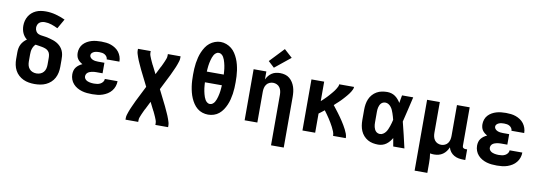

<svg xmlns="http://www.w3.org/2000/svg" viewBox="-68 -1272 5537 1962"><g transform="rotate(10 2700.0 -291.5)"><path d="M300 8Q270 8 240 3Q210 -2 183 -14.5Q156 -27 133.5 -47.5Q111 -68 97 -94.5Q83 -121 77 -150.5Q71 -180 71 -210V-281Q71 -303 75 -324Q79 -345 88.5 -363.5Q98 -382 112.5 -398Q127 -414 145 -426Q130 -437 118 -452.5Q106 -468 98.5 -485.5Q91 -503 87.5 -522Q84 -541 84 -560Q84 -586 90.5 -611Q97 -636 110 -658Q123 -680 142.5 -697Q162 -714 185.5 -724.5Q209 -735 234.5 -739Q260 -743 286 -743Q338 -743 389 -729.5Q440 -716 488 -694L431 -594Q399 -610 364.5 -621.5Q330 -633 295 -633Q280 -633 265 -629Q250 -625 238.5 -615.5Q227 -606 221.5 -591.5Q216 -577 216 -562Q216 -542 227 -524.5Q238 -507 256.5 -500Q275 -493 295 -491.5Q315 -490 334 -486Q353 -482 372.5 -477Q392 -472 410.5 -465.5Q429 -459 446.5 -449Q464 -439 478.5 -425.5Q493 -412 503.5 -395.5Q514 -379 520 -360Q526 -341 527.5 -321Q529 -301 529 -281V-210Q529 -180 523 -150.5Q517 -121 503 -94.5Q489 -68 466.5 -47.5Q444 -27 417 -14.5Q390 -2 360 3Q330 8 300 8ZM300 -102Q321 -102 340.5 -109.5Q360 -117 373.5 -133Q387 -149 392 -169Q397 -189 397 -210V-281Q397 -299 393 -317Q389 -335 376.5 -348.5Q364 -362 347 -368.5Q330 -375 312.5 -378.5Q295 -382 277 -384.5Q259 -387 241 -390Q230 -380 222.5 -367Q215 -354 210.5 -340Q206 -326 204.5 -311Q203 -296 203 -281V-210Q203 -189 208 -169Q213 -149 226.5 -133Q240 -117 259.5 -109.5Q279 -102 300 -102Z M898 8Q871 8 844 5.5Q817 3 791 -4.5Q765 -12 741.5 -25.5Q718 -39 700 -59Q682 -79 672.5 -104.5Q663 -130 663 -157Q663 -177 668 -196Q673 -215 685 -230.5Q697 -246 713 -257.5Q729 -269 747 -277Q732 -285 719 -295.5Q706 -306 696.5 -319.5Q687 -333 683 -350Q679 -367 679 -383Q679 -408 687.5 -432.5Q696 -457 713 -475.5Q730 -494 752 -506.5Q774 -519 798 -526Q822 -533 847 -535.5Q872 -538 897 -538Q923 -538 949 -535Q975 -532 999 -523.5Q1023 -515 1045 -500.5Q1067 -486 1082.5 -465.5Q1098 -445 1106.5 -420Q1115 -395 1115 -370Q1115 -369 1115 -368.5Q1115 -368 1115 -368H983Q983 -368 983 -368Q983 -368 983 -368Q983 -383 974.5 -395.5Q966 -408 953.5 -415.5Q941 -423 926.5 -425.5Q912 -428 897 -428Q884 -428 870.5 -426.5Q857 -425 844 -420Q831 -415 821 -405Q811 -395 811 -381Q811 -367 821 -356Q831 -345 844 -339.5Q857 -334 871.5 -332Q886 -330 900 -330H966V-221H900Q889 -221 877.5 -220Q866 -219 855 -216.5Q844 -214 833.5 -210Q823 -206 814 -199Q805 -192 800 -181.5Q795 -171 795 -159Q795 -159 795 -159Q795 -159 795 -159Q795 -148 800.5 -138.5Q806 -129 814.5 -122.5Q823 -116 833.5 -112Q844 -108 854.5 -106Q865 -104 876 -103Q887 -102 898 -102Q915 -102 931.5 -104.5Q948 -107 963 -115Q978 -123 988.5 -137Q999 -151 999 -168H1131Q1131 -141 1122 -114.5Q1113 -88 1095.5 -66.5Q1078 -45 1055 -30.5Q1032 -16 1006 -7Q980 2 952.5 5Q925 8 898 8Z M1279 205V187Q1279 170 1284 154Q1289 138 1294.5 122Q1300 106 1306.5 90.5Q1313 75 1320 60Q1327 45 1334 29.5Q1341 14 1348 -1L1429 -162L1348 -324Q1341 -339 1334 -354.5Q1327 -370 1320 -385Q1313 -400 1306.5 -415.5Q1300 -431 1294.5 -447Q1289 -463 1284 -479Q1279 -495 1279 -512V-530H1411V-512Q1411 -496 1417 -480.5Q1423 -465 1429 -450.5Q1435 -436 1442 -421.5Q1449 -407 1456 -392H1457Q1457 -392 1457 -392Q1457 -392 1457 -392V-391Q1457 -391 1457 -390.5Q1457 -390 1457 -390H1458Q1459 -388 1460 -386Q1461 -384 1462 -382Q1462 -382 1462 -382Q1462 -382 1462 -381Q1463 -379 1464 -377Q1465 -375 1466 -374L1500 -306L1534 -374Q1535 -376 1536 -378Q1537 -380 1538 -382Q1539 -384 1540 -386Q1541 -388 1542 -390H1543Q1543 -390 1543 -390.5Q1543 -391 1543 -391Q1543 -392 1543 -392Q1543 -392 1543 -392H1544Q1551 -407 1558 -421.5Q1565 -436 1571 -450.5Q1577 -465 1583 -480.5Q1589 -496 1589 -512V-530H1721V-512Q1721 -495 1716 -479Q1711 -463 1705.5 -447Q1700 -431 1693.5 -415.5Q1687 -400 1680 -385Q1673 -370 1666 -354.5Q1659 -339 1652 -324L1571 -163L1652 -1Q1659 14 1666 29.5Q1673 45 1680 60Q1687 75 1693.5 90.5Q1700 106 1705.5 122Q1711 138 1716 154Q1721 170 1721 187V205H1589V187Q1589 171 1583 155.5Q1577 140 1571 125.5Q1565 111 1558 96.5Q1551 82 1544 67H1543Q1543 67 1543 67Q1543 67 1543 67V66Q1543 66 1543 65.5Q1543 65 1543 65H1542Q1541 63 1540 61Q1539 59 1538 57Q1538 57 1538 57Q1538 57 1538 56Q1537 54 1536 52Q1535 50 1534 49L1500 -19L1466 49Q1465 51 1464 53Q1463 55 1462 57Q1461 59 1460 61Q1459 63 1458 65H1457Q1457 65 1457 65.5Q1457 66 1457 66Q1457 67 1457 67Q1457 67 1457 67H1456Q1449 82 1442 96.5Q1435 111 1429 125.5Q1423 140 1417 155.5Q1411 171 1411 187V205Z M2100 8Q2070 8 2040.5 -1.5Q2011 -11 1987.5 -30.5Q1964 -50 1947 -75.5Q1930 -101 1918 -129Q1906 -157 1898.5 -186.5Q1891 -216 1886.5 -246Q1882 -276 1880.5 -306.5Q1879 -337 1879 -368Q1879 -398 1880.5 -428.5Q1882 -459 1886.5 -489Q1891 -519 1898.5 -548.5Q1906 -578 1918 -606Q1930 -634 1947 -660Q1964 -686 1987.5 -705Q2011 -724 2040.5 -735Q2070 -746 2100 -746Q2130 -746 2159.5 -735Q2189 -724 2212.5 -705Q2236 -686 2253 -660Q2270 -634 2282 -606Q2294 -578 2301.5 -548.5Q2309 -519 2313.5 -489Q2318 -459 2319.5 -428.5Q2321 -398 2321 -367Q2321 -337 2319.5 -306.5Q2318 -276 2313.5 -246Q2309 -216 2301.5 -186.5Q2294 -157 2282 -129Q2270 -101 2253 -75.5Q2236 -50 2212.5 -30.5Q2189 -11 2159.5 -1.5Q2130 8 2100 8ZM2188 -423Q2187 -438 2186 -453Q2185 -468 2183 -483.5Q2181 -499 2178 -514Q2175 -529 2171 -544Q2167 -559 2162 -573Q2157 -587 2149 -600.5Q2141 -614 2128 -623.5Q2115 -633 2100 -633Q2085 -633 2072 -623.5Q2059 -614 2051 -600.5Q2043 -587 2038 -573Q2033 -559 2029 -544Q2025 -529 2022 -514Q2019 -499 2017 -483.5Q2015 -468 2014 -453Q2013 -438 2012 -423ZM2100 -102Q2115 -102 2128 -111.5Q2141 -121 2149 -134.5Q2157 -148 2162 -162Q2167 -176 2171 -191Q2175 -206 2178 -221Q2181 -236 2183 -251.5Q2185 -267 2186 -282Q2187 -297 2188 -312H2012Q2013 -297 2014 -282Q2015 -267 2017 -251.5Q2019 -236 2022 -221Q2025 -206 2029 -191Q2033 -176 2038 -162Q2043 -148 2051 -134.5Q2059 -121 2072 -111.5Q2085 -102 2100 -102Z M2789 205V-320Q2789 -340 2784.5 -359.5Q2780 -379 2768.5 -395Q2757 -411 2738.5 -419.5Q2720 -428 2700 -428Q2680 -428 2661.5 -419.5Q2643 -411 2631.5 -395Q2620 -379 2615.5 -359.5Q2611 -340 2611 -320V0H2479V-530H2611V-447Q2621 -468 2635 -485.5Q2649 -503 2668 -515.5Q2687 -528 2709.5 -533Q2732 -538 2754 -538Q2780 -538 2805.5 -531Q2831 -524 2851 -507.5Q2871 -491 2885 -469Q2899 -447 2907 -422.5Q2915 -398 2918 -372Q2921 -346 2921 -320V205ZM2680 -581 2617 -639 2758 -788 2842 -712Z M3079 0V-530H3211V-328Q3221 -336 3230 -345Q3239 -354 3248.5 -363Q3258 -372 3267 -381.5Q3276 -391 3284.5 -400.5Q3293 -410 3301.5 -420Q3310 -430 3318.5 -440Q3327 -450 3334.5 -460.5Q3342 -471 3348.5 -482Q3355 -493 3361 -505Q3367 -517 3367 -530H3521Q3521 -516 3515 -503Q3509 -490 3501.5 -477.5Q3494 -465 3485.5 -454Q3477 -443 3468 -432Q3459 -421 3449.5 -410.5Q3440 -400 3430.5 -389.5Q3421 -379 3411 -369Q3401 -359 3390.5 -349.5Q3380 -340 3369.5 -330.5Q3359 -321 3349 -311Q3363 -293 3377 -275Q3391 -257 3404.5 -239Q3418 -221 3431 -202.5Q3444 -184 3456.5 -165Q3469 -146 3480.5 -126.5Q3492 -107 3502.5 -86.5Q3513 -66 3521 -44.5Q3529 -23 3529 0H3397Q3397 -23 3388 -45Q3379 -67 3368.5 -87.5Q3358 -108 3346 -128Q3334 -148 3321.5 -167.5Q3309 -187 3295.5 -205.5Q3282 -224 3268 -243Q3254 -232 3240 -221Q3226 -210 3211 -199V0Z M3865 8Q3837 8 3809 2.5Q3781 -3 3756.5 -17Q3732 -31 3713 -52.5Q3694 -74 3683 -100Q3672 -126 3667.5 -154Q3663 -182 3663 -210V-320Q3663 -348 3667.5 -376Q3672 -404 3683 -430Q3694 -456 3713 -477.5Q3732 -499 3756.5 -513Q3781 -527 3809 -532.5Q3837 -538 3865 -538Q3887 -538 3908 -532Q3929 -526 3947 -513.5Q3965 -501 3979.5 -484Q3994 -467 4005 -449Q4008 -469 4011.5 -489.5Q4015 -510 4019 -530H4135Q4119 -465 4104.5 -399Q4090 -333 4073 -268Q4091 -201 4106 -134Q4121 -67 4137 0H4021Q4017 -21 4013.5 -42.5Q4010 -64 4006 -85Q3995 -66 3980.5 -48.5Q3966 -31 3948 -18Q3930 -5 3908.5 1.5Q3887 8 3865 8ZM3865 -102Q3882 -102 3897.5 -112Q3913 -122 3923.5 -136Q3934 -150 3941 -166.5Q3948 -183 3954 -200Q3960 -217 3964.5 -234Q3969 -251 3973 -268Q3969 -285 3964 -301.5Q3959 -318 3953.5 -334.5Q3948 -351 3941 -366.5Q3934 -382 3923 -396Q3912 -410 3897 -419Q3882 -428 3865 -428Q3853 -428 3841.5 -423.5Q3830 -419 3821.5 -410Q3813 -401 3808 -390Q3803 -379 3800 -367.5Q3797 -356 3796 -344Q3795 -332 3795 -320V-210Q3795 -198 3796 -186Q3797 -174 3800 -162.5Q3803 -151 3808 -140Q3813 -129 3821.5 -120Q3830 -111 3841.5 -106.5Q3853 -102 3865 -102Z M4279 205V-530H4411V-210Q4411 -190 4415.5 -170.5Q4420 -151 4431.5 -135Q4443 -119 4461.5 -110.5Q4480 -102 4500 -102Q4520 -102 4538.5 -110.5Q4557 -119 4568.5 -135Q4580 -151 4584.5 -170.5Q4589 -190 4589 -210V-530H4721V-132Q4721 -126 4722.5 -120Q4724 -114 4728.5 -110Q4733 -106 4739 -104Q4745 -102 4751 -102H4770V8H4751Q4725 8 4700 3.5Q4675 -1 4653 -13.5Q4631 -26 4615 -46.5Q4599 -67 4593 -92Q4584 -70 4569.5 -50.5Q4555 -31 4535.5 -17.5Q4516 -4 4493 2Q4470 8 4446 8Q4435 8 4424.5 7Q4414 6 4404 4Q4408 28 4409.5 53Q4411 78 4411 102V205Z M5098 8Q5071 8 5044 5.5Q5017 3 4991 -4.5Q4965 -12 4941.5 -25.5Q4918 -39 4900 -59Q4882 -79 4872.5 -104.5Q4863 -130 4863 -157Q4863 -177 4868 -196Q4873 -215 4885 -230.5Q4897 -246 4913 -257.5Q4929 -269 4947 -277Q4932 -285 4919 -295.5Q4906 -306 4896.5 -319.5Q4887 -333 4883 -350Q4879 -367 4879 -383Q4879 -408 4887.5 -432.5Q4896 -457 4913 -475.5Q4930 -494 4952 -506.5Q4974 -519 4998 -526Q5022 -533 5047 -535.5Q5072 -538 5097 -538Q5123 -538 5149 -535Q5175 -532 5199 -523.5Q5223 -515 5245 -500.5Q5267 -486 5282.5 -465.5Q5298 -445 5306.5 -420Q5315 -395 5315 -370Q5315 -369 5315 -368.5Q5315 -368 5315 -368H5183Q5183 -368 5183 -368Q5183 -368 5183 -368Q5183 -383 5174.5 -395.5Q5166 -408 5153.5 -415.5Q5141 -423 5126.5 -425.5Q5112 -428 5097 -428Q5084 -428 5070.5 -426.5Q5057 -425 5044 -420Q5031 -415 5021 -405Q5011 -395 5011 -381Q5011 -367 5021 -356Q5031 -345 5044 -339.5Q5057 -334 5071.5 -332Q5086 -330 5100 -330H5166V-221H5100Q5089 -221 5077.5 -220Q5066 -219 5055 -216.5Q5044 -214 5033.5 -210Q5023 -206 5014 -199Q5005 -192 5000 -181.5Q4995 -171 4995 -159Q4995 -159 4995 -159Q4995 -159 4995 -159Q4995 -148 5000.5 -138.5Q5006 -129 5014.5 -122.5Q5023 -116 5033.5 -112Q5044 -108 5054.5 -106Q5065 -104 5076 -103Q5087 -102 5098 -102Q5115 -102 5131.5 -104.5Q5148 -107 5163 -115Q5178 -123 5188.5 -137Q5199 -151 5199 -168H5331Q5331 -141 5322 -114.5Q5313 -88 5295.5 -66.5Q5278 -45 5255 -30.5Q5232 -16 5206 -7Q5180 2 5152.5 5Q5125 8 5098 8Z"/></g></svg>

Font: Iosevka Curly XBdEx
Style: Regular
Weight: 800
Width: 7
Monospace: yes
Designer: Belleve Invis
Foundry: Belleve Invis
Version: Version 11.1.0; ttfautohint (v1.8.3)